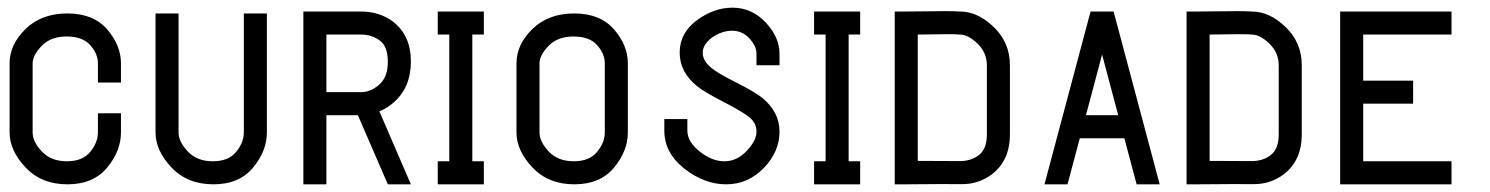

<svg xmlns="http://www.w3.org/2000/svg" viewBox="-20 -480 3880 500"><path d="M295 -315V-265H235V-315Q235 -340 215 -362.5Q195 -385 153.5 -385Q112 -385 88.5 -360.5Q65 -336 65 -315V-135Q65 -111 89 -85.5Q113 -60 154 -60Q195 -60 215 -84.5Q235 -109 235 -135V-185H295V-135Q295 -87 259 -43.5Q223 0 155.5 0Q88 0 46.5 -44Q5 -88 5 -135V-315Q5 -364 46.5 -404.5Q88 -445 155.5 -445Q223 -445 259 -403.5Q295 -362 295 -315Z M385 -445H445V-135Q445 -111 469 -85.5Q493 -60 534 -60Q575 -60 595 -84.5Q615 -109 615 -135V-445H675V-135Q675 -87 639 -43.5Q603 0 535.5 0Q468 0 426.5 -44Q385 -88 385 -135Z M830 -390V-240H920Q945 -240 967.5 -259.5Q990 -279 990 -319Q990 -359 969 -374.5Q948 -390 920 -390ZM770 -450H920Q968 -450 1003 -424Q1050 -388 1050 -320Q1050 -252 1005 -213Q988 -198 968 -190L1050 0H990L912 -180H830V0H770Z M1120 -450H1240V-390H1210V-60H1240V0H1120V-60H1150V-390H1120Z M1555 -315Q1555 -340 1535 -362.5Q1515 -385 1473.5 -385Q1432 -385 1408.5 -360.5Q1385 -336 1385 -315V-135Q1385 -111 1409 -85.5Q1433 -60 1474 -60Q1515 -60 1535 -84.5Q1555 -109 1555 -135ZM1615 -315V-135Q1615 -87 1579 -43.5Q1543 0 1475.5 0Q1408 0 1366.5 -44Q1325 -88 1325 -135V-315Q1325 -364 1366.5 -404.5Q1408 -445 1475.5 -445Q1543 -445 1579 -403.5Q1615 -362 1615 -315Z M1887 -460H1890Q1939 -459 1974.5 -421Q2010 -383 2010 -340V-310H1950V-340Q1950 -360 1931.5 -380Q1913 -400 1886.5 -400Q1860 -400 1834 -382Q1810 -364 1810 -342.5Q1810 -321 1834 -302Q1848 -290 1896.5 -265.5Q1945 -241 1964 -226Q2010 -189 2010 -137Q2010 -85 1969 -42.5Q1928 0 1871 0Q1814 0 1762 -41Q1710 -82 1710 -140V-170H1770V-140Q1770 -111 1802 -85.5Q1834 -60 1866.5 -60Q1899 -60 1924.5 -87Q1950 -114 1950 -137Q1950 -160 1931 -175Q1912 -190 1863.5 -215Q1815 -240 1796 -255Q1750 -292 1750 -343Q1750 -394 1794.5 -427Q1839 -460 1887 -460Z M2100 -450H2220V-390H2190V-60H2220V0H2100V-60H2130V-390H2100Z M2480 -390Q2470 -391 2447 -391Q2424 -391 2370 -390V-61Q2448 -61 2478 -60.5Q2508 -60 2529 -76Q2550 -92 2550 -130V-310Q2550 -343 2525.5 -366.5Q2501 -390 2480 -390ZM2441 -451Q2466 -451 2480 -450Q2526 -450 2568 -409.5Q2610 -369 2610 -310V-130Q2610 -62 2563 -26Q2528 0 2484.5 -0.5Q2441 -1 2340 0H2310V-450H2340Z M2850 -338 2808 -180H2892ZM2820 -450H2880L3000 0H2940L2908 -120H2792L2760 0H2700Z M3240 -390Q3230 -391 3207 -391Q3184 -391 3130 -390V-61Q3208 -61 3238 -60.5Q3268 -60 3289 -76Q3310 -92 3310 -130V-310Q3310 -343 3285.5 -366.5Q3261 -390 3240 -390ZM3201 -451Q3226 -451 3240 -450Q3286 -450 3328 -409.5Q3370 -369 3370 -310V-130Q3370 -62 3323 -26Q3288 0 3244.5 -0.5Q3201 -1 3100 0H3070V-450H3100Z M3470 -450H3760V-390H3530V-270H3660V-210H3530V-60H3760V0H3470Z"/></svg>

Font: SOV_Station
Style: Bold
Weight: 700
Version: Version 1.00